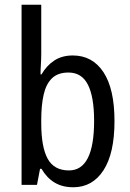

<svg xmlns="http://www.w3.org/2000/svg" viewBox="-20 -831 548 810"><path d="M154 -604Q154 -582 152.5 -559.5Q151 -537 151 -517H155Q177 -555 209.5 -576Q242 -597 287 -597Q370 -597 416.5 -526.5Q463 -456 463 -320Q463 -184 416.5 -112.5Q370 -41 289 -41Q243 -41 210 -61Q177 -81 155 -119H149L136 -51H71V-811H154ZM269 -525Q224 -525 199 -500.5Q174 -476 164 -431Q154 -386 154 -326V-311Q154 -211 181 -161.5Q208 -112 271 -112Q377 -112 377 -321Q377 -422 351 -473.5Q325 -525 269 -525Z"/></svg>

Font: Noto Sans Tamil UI Condensed
Style: Regular
Weight: 400
Width: 3
Designer: Jelle Bosma - Monotype Design Team
Foundry: Monotype Imaging Inc.
Version: Version 2.004; ttfautohint (v1.8.4.7-5d5b)